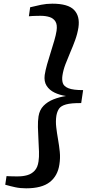

<svg xmlns="http://www.w3.org/2000/svg" viewBox="-20 -868 512 1044"><path d="M264.5 -848Q350 -848 382.8 -814Q415.5 -780 406.5 -718.5Q401 -684 388.8 -650.2Q376.5 -616.5 362.2 -583.5Q348 -550.5 336 -519Q324 -487.5 319.5 -457.5Q316 -434.5 321.5 -416.5Q327 -398.5 352.2 -388.2Q377.5 -378 432 -378L421.5 -307.5Q367 -308 339.2 -300.2Q311.5 -292.5 301 -277Q290.5 -261.5 286.5 -238.5Q282 -208.5 285.8 -176.5Q289.5 -144.5 295.5 -110.8Q301.5 -77 305 -42.8Q308.5 -8.5 303 26Q294 88 250.8 122Q207.5 156 122 156Q90 156 63.2 150.2Q36.5 144.5 8.5 136.5L15.5 89.5Q22.5 90 35.2 90.5Q48 91 60.5 91Q73 91 80 91Q105 91 128.2 84.5Q151.5 78 168.2 60.2Q185 42.5 189.5 9.5Q193 -13 192 -44Q191 -75 189 -109.2Q187 -143.5 186.2 -176.5Q185.5 -209.5 189.5 -235.5Q195 -270.5 216.8 -292.8Q238.5 -315 270.8 -327.8Q303 -340.5 339 -346Q304.5 -351 276.5 -364.5Q248.5 -378 233.5 -401.5Q218.5 -425 223 -460Q227 -486 236 -518Q245 -550 255.8 -583.5Q266.5 -617 275.2 -647.2Q284 -677.5 287.5 -700Q292.5 -734 281.2 -751.5Q270 -769 248.8 -775.5Q227.5 -782 202 -782Q194.5 -782 181.8 -781.8Q169 -781.5 156.8 -781Q144.5 -780.5 137 -779.5L144 -828.5Q174 -836 203.2 -842Q232.5 -848 264.5 -848Z"/></svg>

Font: Merriweather 36pt SemiBold
Style: Italic
Weight: 600
Italic angle: -7.8°
Version: Version 2.101